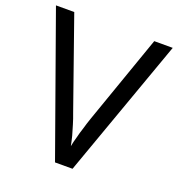

<svg xmlns="http://www.w3.org/2000/svg" viewBox="-130 -821 859 927"><g transform="rotate(20 300.0 -357.0)"><path d="M505 -714H600L345 0H255L0 -714H94L255 -256C262 -237 269 -218 274 -200C279 -182 284 -165 289 -149C293 -132 297 -116 300 -100C303 -116 307 -132 312 -149C316 -166 321 -183 327 -201C332 -219 338 -238 345 -258L505 -714Z"/></g></svg>

Font: NameLogos Sans
Style: Regular
Weight: 500
Version: Version 0.1